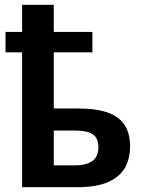

<svg xmlns="http://www.w3.org/2000/svg" viewBox="-20 -780 600 800"><path d="M204 -760V-647H365V-562H204V-328H305Q382 -328 430 -310.5Q478 -293 500 -258Q522 -223 522 -170Q522 -118 500 -80Q478 -42 429.5 -21Q381 0 301 0H72V-562H3V-647H72V-760ZM292 -236H204V-91H294Q338 -91 364 -108.5Q390 -126 390 -167Q390 -205 366.5 -220.5Q343 -236 292 -236Z"/></svg>

Font: Noto Sans Display SemiBold
Style: Regular
Weight: 600
Designer: Monotype Design Team
Foundry: Monotype Imaging Inc.
Version: Version 2.003